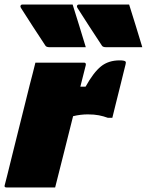

<svg xmlns="http://www.w3.org/2000/svg" viewBox="-53 -826 647 846"><path d="M267 -806Q282 -758 296.5 -711.5Q311 -665 325 -618H166Q151 -618 147 -625Q115 -674 91 -710.5Q67 -747 40 -790Q36 -795 37.5 -800.5Q39 -806 46 -806ZM516 -806Q531 -758 545.5 -711.5Q560 -665 574 -618H415Q400 -618 396 -625Q364 -674 340 -710.5Q316 -747 289 -790Q285 -795 286.5 -800.5Q288 -806 295 -806ZM190 0H-24Q-36 0 -32 -11Q-29 -22 -20.5 -56Q-12 -90 0 -139Q12 -188 26 -243.5Q40 -299 53.5 -353.5Q67 -408 78 -452Q85 -479 91.5 -504Q98 -529 103 -550H317Q327 -550 325 -539Q319 -515 313 -491.5Q307 -468 301 -444H324Q359 -507 392 -533.5Q425 -560 474 -560Q495 -560 500 -555Q503 -551 500 -541Q499 -538 492.5 -511Q486 -484 476.5 -446Q467 -408 457.5 -370Q448 -332 442 -307H422Q403 -314 382.5 -318Q362 -322 334 -322Q318 -322 301.5 -320Q285 -318 269 -314Q249 -235 229.5 -156.5Q210 -78 190 0Z"/></svg>

Font: Recursive Sn Lnr St XBk
Style: Italic
Weight: 1000
Italic angle: -15°
Version: Version 1.079;hotconv 1.0.112;makeotfexe 2.5.65598; ttfautoh